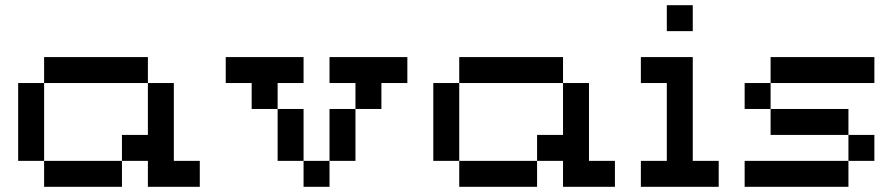

<svg xmlns="http://www.w3.org/2000/svg" viewBox="-20 -720 3440 740"><path d="M50 -100H150V-400H50ZM150 0H450V-100H150ZM150 -400H550V-500H150ZM450 -100H550V0H750V-100H650V-400H550V-200H450Z M850 -400H950V-300H1050V-100H1150V0H1250V-100H1150V-300H1050V-400H1150V-500H850ZM1250 -100H1350V-300H1250ZM1250 -400H1350V-300H1450V-400H1550V-500H1250Z M1650 -100H1750V-400H1650ZM1750 0H2050V-100H1750ZM1750 -400H2150V-500H1750ZM2050 -100H2150V0H2350V-100H2250V-400H2150V-200H2050Z M2450 0H2750V-100H2650V-500H2450V-400H2550V-100H2450ZM2550 -600H2650V-700H2550Z M2850 0H3250V-100H2850ZM2850 -300H2950V-400H2850ZM2950 -200H3250V-300H2950ZM2950 -400H3350V-500H2950ZM3250 -100H3350V-200H3250Z"/></svg>

Font: Connection Serif
Style: Regular
Weight: 400
Version: Version 0.2